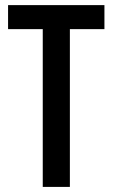

<svg xmlns="http://www.w3.org/2000/svg" viewBox="-20 -734 443 754"><path d="M254.4 0H147.9V-619.6H11.7V-713.9H390.1V-619.6H254.4Z"/></svg>

Font: Open Sans Condensed SemiBold
Style: Regular
Weight: 600
Width: 3
Designer: Monotype Design Team
Foundry: Monotype Imaging Inc.
Version: Version 3.000; ttfautohint (v1.8.4)